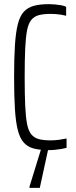

<svg xmlns="http://www.w3.org/2000/svg" viewBox="-20 -716 367 926"><path d="M216 8Q173 8 143.5 0.5Q114 -7 95 -28Q76 -49 66 -88Q56 -127 52 -189.5Q48 -252 48 -344Q48 -435 52 -497.5Q56 -560 66 -599.5Q76 -639 95 -659.5Q114 -680 143.5 -688Q173 -696 216 -696Q230 -696 246 -694.5Q262 -693 276 -690.5Q290 -688 299 -683V-640Q288 -643 275.5 -645Q263 -647 250 -648Q237 -649 225 -649Q190 -649 167.5 -643Q145 -637 131 -620Q117 -603 110.5 -569.5Q104 -536 101.5 -481Q99 -426 99 -344Q99 -262 101.5 -207Q104 -152 110.5 -118.5Q117 -85 131 -68Q145 -51 167.5 -45Q190 -39 225 -39Q245 -39 266 -42Q287 -45 301 -48V-3Q290 0 275.5 2.5Q261 5 246 6.5Q231 8 216 8ZM122 190V185L183 -13H215V-8L172 190Z"/></svg>

Font: Saira ExtraCondensed Light
Style: Regular
Weight: 300
Width: 2
Designer: Hector Gatti with collaboration of the Omnibus-Type team
Foundry: Omnibus-Type
Version: Version 1.101